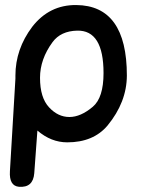

<svg xmlns="http://www.w3.org/2000/svg" viewBox="-20 -525 566 747"><path d="M276.4 -505.4Q473.6 -503.9 473.6 -231Q473.1 -127.4 398.4 -36.6Q343.3 28.8 241.7 28.8Q178.7 28.8 125.5 -17.1L113.3 148.9Q108.9 206.1 53.7 201.7Q15.1 198.2 18.6 141.1L39.6 -212.4Q39.6 -216.3 40 -219.7Q40 -225.1 40 -231Q40 -334 105.5 -420.9Q171.9 -506.3 276.4 -505.4ZM280.3 -405.8Q216.3 -404.3 184.6 -361.3Q135.7 -294.9 135.7 -222.2Q135.7 -145 170.9 -107.4Q205.6 -69.8 250 -69.8Q293.9 -69.8 340.8 -109.4Q382.8 -144.5 382.8 -240.7Q382.8 -408.2 280.3 -405.8Z"/></svg>

Font: Comic Relief LRS
Style: Regular
Weight: 400
Designer: Jeff Davis
Foundry: Loudifier
Version: Version 1.0